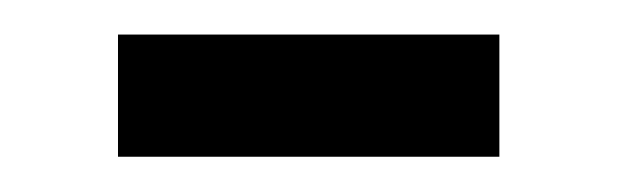

<svg xmlns="http://www.w3.org/2000/svg" viewBox="-20 -349 355 110"><path d="M47.6 -259.2V-329.2H266.1V-259.2Z"/></svg>

Font: Teko Variable Light
Style: Regular
Weight: 300
Designer: Manushi Parikh, Jonny Pinhorn
Foundry: Indian Type Foundry
Version: Version 3.000